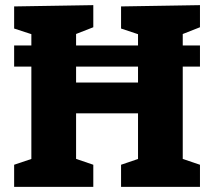

<svg xmlns="http://www.w3.org/2000/svg" viewBox="-20 -727 833 747"><path d="M35 -468V-550H758V-468ZM35 0V-86L124 -116L102 -83V-620L130 -585L35 -616V-702L343 -707V-621L251 -585L276 -621V-380L250 -406H544L517 -380V-620L544 -585L451 -616V-702L758 -707V-621L669 -586L691 -621V-83L669 -116L758 -86V0H451V-86L539 -116L517 -83V-312L544 -286H250L276 -312V-83L255 -116L343 -86V0Z"/></svg>

Font: Bitter Thin ExtraBold
Style: Regular
Weight: 800
Version: Version 3.020